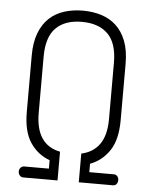

<svg xmlns="http://www.w3.org/2000/svg" viewBox="-52 -775 645 819"><g transform="rotate(5 270.0 -365.5)"><path d="M316 -123Q367 -134 394 -172.5Q421 -211 421 -280V-521Q421 -605 381.5 -644Q342 -683 270 -683Q198 -683 159 -644Q120 -605 120 -521V-280Q120 -144 225 -123V0H78Q69 0 63 -7Q57 -14 57 -24Q57 -34 63.5 -40.5Q70 -47 78 -47H184V-83Q132 -102 100.5 -149Q69 -196 69 -280V-521Q69 -578 84.5 -618Q100 -658 127 -683Q154 -708 191 -719.5Q228 -731 270 -731Q313 -731 349.5 -719.5Q386 -708 413 -683Q440 -658 455.5 -618Q471 -578 471 -521V-280Q471 -196 439.5 -149Q408 -102 357 -83V-47H463Q471 -47 477 -40.5Q483 -34 483 -24Q483 -14 477.5 -7Q472 0 463 0H316Z"/></g></svg>

Font: AkaAcidDosis
Style: Light
Weight: 300
Designer: Edgar Tolentino, Pablo Impallari, Igino Marini, Aka-Acid
Foundry: Edgar Tolentino, Pablo Impallari, Igino Marini, Aka-Acid
Version: Version 1.007